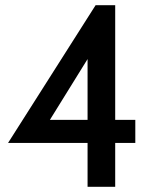

<svg xmlns="http://www.w3.org/2000/svg" viewBox="-20 -720 574 740"><path d="M317.5 0V-169H11L348.5 -700H424V-258H501.5V-169H424V0ZM154 -228.5 140 -258H317.5V-569.5L345.5 -537.5Z"/></svg>

Font: Cabin SemiCondensedMedium
Style: Regular
Weight: 500
Width: 4
Designer: Pablo Impallari
Foundry: Pablo Impallari. http://www.impallari.com Igino Marini. http://www.ikern.com
Version: Version 3.001